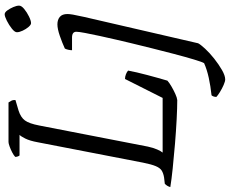

<svg xmlns="http://www.w3.org/2000/svg" viewBox="-106 -660 960 801"><g transform="rotate(-90 373.5 -260.0)"><path d="M356 0Q325 0 276 -2.5Q227 -5 173 -9.5Q119 -14 71 -19Q23 -24 -7 -29Q-3 -43 7 -52L33 -55Q51 -58 62 -65Q73 -72 80.5 -90Q88 -108 95 -143L180 -582Q186 -615 195.5 -634Q205 -653 211 -658H125Q123 -660 121 -665Q119 -670 119 -676Q125 -682 137.5 -688.5Q150 -695 162.5 -699.5Q175 -704 181 -704H346Q349 -700 353 -692.5Q357 -685 356 -675L312 -662Q284 -653 271 -635.5Q258 -618 250 -576L162 -123Q157 -100 150 -84Q143 -68 137 -61H365L444 -218Q454 -218 464 -214Q474 -210 479 -205Q473 -172 460.5 -125Q448 -78 437 -41Q428 -33 412.5 -24Q397 -15 381.5 -8Q366 -1 356 0ZM442 200Q434 200 419 193.5Q404 187 389.5 178Q375 169 369 163Q370 149 376 143Q414 139 448.5 131.5Q483 124 510 112Q515 104 525.5 69Q536 34 548.5 -13.5Q561 -61 573 -109.5Q585 -158 594 -195Q600 -220 608 -254.5Q616 -289 623.5 -323.5Q631 -358 636 -384.5Q641 -411 641 -421Q641 -439 617 -439H564Q564 -446 566 -455Q568 -464 571 -469Q595 -480 624 -490Q653 -500 672 -500Q691 -500 703 -490Q715 -480 715 -458Q715 -450 712.5 -435Q710 -420 703 -389L593 87Q588 97 570.5 116Q553 135 529 154Q505 173 481.5 186.5Q458 200 442 200ZM677 -610Q670 -610 661 -620.5Q652 -631 645.5 -645Q639 -659 639 -669Q639 -678 654 -690Q669 -702 687 -711Q705 -720 714 -720Q722 -720 730 -709Q738 -698 744 -684Q750 -670 750 -660Q750 -650 736 -638.5Q722 -627 704.5 -618.5Q687 -610 677 -610Z"/></g></svg>

Font: Texturina 72pt 72pt Light
Style: Italic
Weight: 300
Italic angle: -11°
Designer: Guillermo Torres Carreño
Foundry: Omnibus-Type
Version: Version 1.002; ttfautohint (v1.8.3)